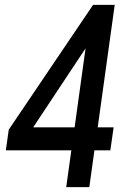

<svg xmlns="http://www.w3.org/2000/svg" viewBox="-20 -770 520 790"><path d="M252.5 0 273.5 -151.5H4L16 -236.5L363 -750H452L382 -246H447.5L434 -151.5H368.5L347.5 0ZM91 -207.5 73.5 -246H287L332 -571Z"/></svg>

Font: Mohave Light Medium
Style: Italic
Weight: 500
Italic angle: -8°
Version: Version 2.003